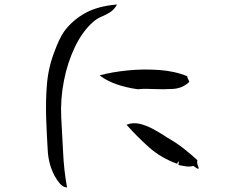

<svg xmlns="http://www.w3.org/2000/svg" viewBox="-20 -797 1040 856"><path d="M502 -777Q489 -754 471 -742.5Q453 -731 433 -723Q413 -715 395 -699Q348 -658 314.5 -588.5Q281 -519 265 -437Q249 -355 253 -274Q258 -192 261.5 -115Q265 -38 279 39Q260 37 247 21.5Q234 6 224 -12Q197 -62 193 -123.5Q189 -185 186 -264Q183 -349 189.5 -424Q196 -499 224 -570Q232 -592 242.5 -615Q253 -638 266 -657Q304 -708 360.5 -739Q417 -770 502 -777ZM824 -432Q794 -403 750.5 -400.5Q707 -398 665 -400Q646 -401 628 -401Q610 -401 595 -399Q544 -406 500.5 -421Q457 -436 424 -461Q479 -476 549 -483Q619 -490 689.5 -485Q760 -480 815 -457Q815 -450 818 -445.5Q821 -441 824 -432ZM866 -48Q865 -40 853 -50Q850 -52 846.5 -54.5Q843 -57 840 -57Q826 -53 811 -55Q796 -57 782 -60Q778 -61 776 -61Q775 -71 779 -77Q772 -76 772 -72.5Q772 -69 769 -67Q696 -94 643.5 -141Q591 -188 544 -241Q573 -252 602.5 -245Q632 -238 660 -223Q688 -208 713 -192Q719 -188 725 -184Q731 -180 737 -177Q774 -155 805 -130Q836 -105 860 -83Q858 -74 859.5 -68Q861 -62 863 -56Q865 -51 866 -48Z"/></svg>

Font: Yuji Mai
Style: Regular
Weight: 400
Designer: Kataoka Yuji
Foundry: Kinuta Font Factory
Version: Version 3.002